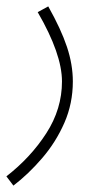

<svg xmlns="http://www.w3.org/2000/svg" viewBox="-35 -351 317 601"><path d="M7 230 -15 201Q61 142 110 66Q159 -10 159 -96Q159 -182 83 -313L116 -331Q156 -260 174.5 -204.5Q193 -149 193 -96Q193 -27 166.5 33.5Q140 94 97 144Q54 194 7 230Z"/></svg>

Font: Noto Sans Arabic ExtCond ExtLt
Style: Regular
Weight: 200
Width: 2
Designer: Monotype Design Team, Nadine Chahine, Nizar Qandah and Khaled Hosny
Foundry: Monotype Imaging Inc.
Version: Version 2.012; ttfautohint (v1.8.4.7-5d5b)